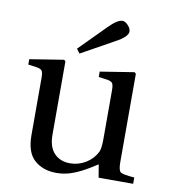

<svg xmlns="http://www.w3.org/2000/svg" viewBox="-82 -793 771 875"><g transform="rotate(10 303.0 -355.5)"><path d="M232 -562 351 -682Q391 -723 415 -723Q427 -723 440.5 -708.5Q454 -694 454 -680Q454 -656 398 -626L247 -542ZM26 -452V-477L183 -502L190 -496V-156Q190 -100 217.5 -71Q245 -42 291 -42Q330 -42 363.5 -62.5Q397 -83 414 -117Q422 -133 422 -177V-402Q422 -428 416 -436Q410 -444 390 -447L352 -452V-477L509 -502L516 -496V-87Q516 -49 527 -41Q538 -33 591 -29V0H431L421 -60Q420 -59 384 -37Q348 -15 312 -1.5Q276 12 238 12Q175 12 135.5 -23Q96 -58 96 -138V-402Q96 -428 90 -436Q84 -444 64 -447Z"/></g></svg>

Font: Linguistics Pro
Style: Regular
Weight: 400
Designer: Stefan Peev, Context Ltd
Foundry: Stefan Peev, Context Ltd
Version: Version 001.000